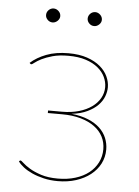

<svg xmlns="http://www.w3.org/2000/svg" viewBox="-50 -708 545 754"><g transform="rotate(5 222.5 -331.0)"><path d="M47.5 0ZM55.5 -447Q80.5 -469.5 117.8 -483.8Q155 -498 205 -498Q247.5 -498 278.8 -487.2Q310 -476.5 330.2 -459.2Q350.5 -442 360.2 -420.8Q370 -399.5 370 -378Q370 -360.5 363 -342Q356 -323.5 340.2 -307.2Q324.5 -291 299.2 -278.8Q274 -266.5 237 -262Q275 -258 303 -246.5Q331 -235 349.2 -217.8Q367.5 -200.5 376.2 -179Q385 -157.5 385 -134Q385 -104 371.8 -78.2Q358.5 -52.5 334.5 -33.8Q310.5 -15 277.8 -4.5Q245 6 206 6Q176 6 150.5 0Q125 -6 104.5 -15.2Q84 -24.5 69.5 -35.8Q55 -47 47.5 -58L49.5 -60Q51.5 -62 53.5 -62Q56.5 -62 66 -53Q75.5 -44 93.5 -33Q111.5 -22 139 -13Q166.5 -4 205.5 -4Q243 -4 274 -13.5Q305 -23 327 -40.2Q349 -57.5 361.2 -81.5Q373.5 -105.5 373.5 -134Q373.5 -161 362 -183.5Q350.5 -206 328.2 -222.2Q306 -238.5 273.5 -247.8Q241 -257 199.5 -257H144V-267H199.5Q235.5 -267 265 -275.5Q294.5 -284 315.5 -299Q336.5 -314 348 -334.2Q359.5 -354.5 359.5 -378Q359.5 -398 350.2 -417.8Q341 -437.5 322 -453.2Q303 -469 274 -478.5Q245 -488 205 -488Q168.5 -488 142.8 -480.8Q117 -473.5 100.2 -465Q83.5 -456.5 74.5 -449.2Q65.5 -442 62.5 -442Q60.5 -442 58.5 -444ZM159.5 -640Q159.5 -629.5 150.8 -621.2Q142 -613 131.5 -613Q120 -613 111.8 -621.2Q103.5 -629.5 103.5 -640Q103.5 -651.5 111.8 -659.8Q120 -668 131.5 -668Q142 -668 150.8 -659.8Q159.5 -651.5 159.5 -640ZM323.5 -640Q323.5 -629.5 314.8 -621.2Q306 -613 295.5 -613Q284 -613 275.8 -621.2Q267.5 -629.5 267.5 -640Q267.5 -651.5 275.8 -659.8Q284 -668 295.5 -668Q306 -668 314.8 -659.8Q323.5 -651.5 323.5 -640Z"/></g></svg>

Font: Lato Hairline
Style: Regular
Weight: 100
Designer: Lukasz Dziedzic
Foundry: tyPoland Lukasz Dziedzic
Version: Version 2.007; 2014-02-27